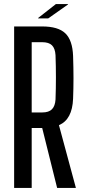

<svg xmlns="http://www.w3.org/2000/svg" viewBox="-20 -931 421 951"><path d="M50 0V-800H189Q268 -800 303.5 -766Q339 -732 342 -654Q344 -593 344 -543.5Q344 -494 342 -442Q338 -339 272 -311L356 0H263L189 -297H137V0ZM137 -374H189Q222 -374 237.5 -390Q253 -406 255 -438Q259 -548 255 -658Q253 -691 237.5 -706.5Q222 -722 189 -722H137ZM169 -840V-842L257 -911H317V-909L219 -840Z"/></svg>

Font: Big Shoulders Display SemiBold
Style: Regular
Weight: 600
Designer: Patric King
Foundry: XO Type Co
Version: Version 1.000; ttfautohint (v1.8.2)